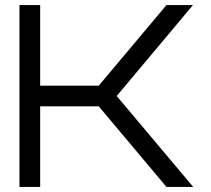

<svg xmlns="http://www.w3.org/2000/svg" viewBox="-20 -740 837 760"><path d="M57 0V-720H139V-401H371L639 -720H743V-719L442 -360L744 -1V0H639L371 -319H139V0Z"/></svg>

Font: Orbitron
Style: Regular
Weight: 400
Designer: Matt McInerney
Foundry: The League of Moveable Type
Version: Version 2.001